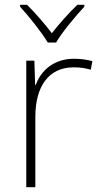

<svg xmlns="http://www.w3.org/2000/svg" viewBox="-20 -784 423 804"><path d="M180 -606H215C239 -648 296 -716 333 -756V-764H304C267 -729 227 -683 197 -645C168 -683 129 -729 93 -764H64V-756C101 -716 155 -648 180 -606ZM290 -538C207 -538 152 -490 130 -429H127L124 -530H90V0H128V-295C128 -421 183 -502 288 -502C316 -502 337 -499 360 -492L367 -528C344 -534 319 -538 290 -538Z"/></svg>

Font: Noto Sans Myanmar UI ExtraLight
Style: Regular
Weight: 200
Designer: Monotype Design Team
Foundry: Monotype Imaging Inc.
Version: Version 2.103